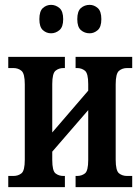

<svg xmlns="http://www.w3.org/2000/svg" viewBox="-20 -770 578 790"><path d="M349 -633Q328 -633 313 -646Q298 -659 298 -691Q298 -724 313 -737Q328 -750 349 -750Q367 -750 382 -737Q397 -724 397 -691Q397 -659 382 -646Q367 -633 349 -633ZM190 -633Q171 -633 156.5 -646Q142 -659 142 -691Q142 -724 156.5 -737Q171 -750 190 -750Q209 -750 224.5 -737Q240 -724 240 -691Q240 -659 224.5 -646Q209 -633 190 -633ZM14 0V-46H35Q55 -46 68.5 -57Q82 -68 82 -113V-423Q82 -467 68.5 -478.5Q55 -490 35 -490H14V-536H247V-490H241Q222 -490 208.5 -479Q195 -468 195 -424V-225L343 -397V-424Q343 -468 329.5 -479Q316 -490 297 -490H291V-536H524V-490H503Q483 -490 469.5 -478.5Q456 -467 456 -423V-113Q456 -68 469.5 -57Q483 -46 503 -46H524V0H291V-46H297Q316 -46 329.5 -56.5Q343 -67 343 -112V-317L195 -146V-112Q195 -67 208.5 -56.5Q222 -46 241 -46H247V0Z"/></svg>

Font: Noto Serif ExtraCondensed SemiBold
Style: Regular
Weight: 600
Width: 2
Designer: Monotype Design Team
Foundry: Monotype Imaging Inc.
Version: Version 2.015; ttfautohint (v1.8.4.7-5d5b)